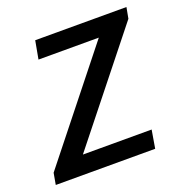

<svg xmlns="http://www.w3.org/2000/svg" viewBox="-119 -616 671 706"><g transform="rotate(-20 216.0 -263.0)"><path d="M-18 0 -10 -45 316 -455H80L93 -526H450L442 -483L114 -71H383L371 0Z"/></g></svg>

Font: Archivo SemiCondensed
Style: Italic
Weight: 400
Width: 4
Italic angle: -10°
Designer: Hector Gatti
Foundry: Omnibus-Type
Version: Version 2.001